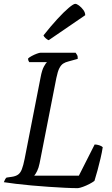

<svg xmlns="http://www.w3.org/2000/svg" viewBox="-29 -978 581 998"><path d="M376 0Q347 0 307.5 -2Q268 -4 223 -7Q178 -10 134.5 -14Q91 -18 53.5 -22.5Q16 -27 -9 -31Q-6 -39 -2.5 -45.5Q1 -52 5 -55L33 -59Q53 -62 65 -70.5Q77 -79 84.5 -98Q92 -117 99 -152L182 -576Q189 -614 199.5 -632.5Q210 -651 215 -655H123Q120 -659 118.5 -663.5Q117 -668 117 -674Q123 -680 136 -687Q149 -694 162.5 -699Q176 -704 182 -704H364Q367 -700 371.5 -692.5Q376 -685 375 -672L328 -659Q311 -655 299.5 -647.5Q288 -640 279.5 -623.5Q271 -607 264 -573L177 -130Q172 -105 164 -89Q156 -73 149 -65H381L463 -227Q474 -227 486.5 -223Q499 -219 505 -213Q501 -186 493.5 -154.5Q486 -123 478 -93Q470 -63 462 -38Q452 -30 435.5 -21.5Q419 -13 402.5 -7Q386 -1 376 0ZM224 -769Q216 -772 207.5 -780Q199 -788 197 -794Q235 -842 269 -879Q303 -916 328 -937Q353 -958 362 -958Q370 -958 382 -949Q394 -940 404 -926.5Q414 -913 414 -899Z"/></svg>

Font: Texturina Medium 12pt Light
Style: Italic
Weight: 300
Italic angle: -11°
Version: Version 1.002